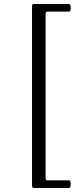

<svg xmlns="http://www.w3.org/2000/svg" viewBox="-20 -767 394 960"><path d="M140.1 162.1V-737.8Q140.1 -747.1 149.9 -747.1H325.2Q333.5 -747.1 333.5 -728Q333.5 -709 325.2 -709H217.8Q208 -709 208 -698.2V121.1Q208 127.9 209.7 131.3Q211.4 134.8 214.8 134.8H325.2Q333.5 134.8 333.5 153.8Q333.5 172.9 325.2 172.9H150.9Q140.1 172.9 140.1 162.1Z"/></svg>

Font: Junicode Two Beta VF
Style: Regular
Weight: 400
Designer: Peter S. Baker
Foundry: Briery Creek Software
Version: Version 1.031 beta; ttfautohint (v1.8.1.43-b0c9)